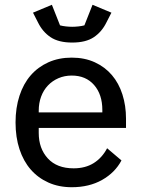

<svg xmlns="http://www.w3.org/2000/svg" viewBox="-20 -771 592 803"><path d="M280 12Q226 12 182.5 -7.5Q139 -27 108.5 -62Q78 -97 61.5 -147Q45 -197 45 -259Q45 -320 61.5 -370.5Q78 -421 108.5 -456Q139 -491 182.5 -510.5Q226 -530 280 -530Q334 -530 376.5 -510.5Q419 -491 448 -457Q477 -423 492 -376Q507 -329 507 -275V-236H142V-215Q142 -150 180 -108.5Q218 -67 288 -67Q337 -67 372 -89Q407 -111 428 -151L488 -100Q461 -49 407 -18.5Q353 12 280 12ZM280 -455Q250 -455 224.5 -444Q199 -433 180.5 -413.5Q162 -394 152 -367Q142 -340 142 -308V-301H408V-311Q408 -376 373.5 -415.5Q339 -455 280 -455ZM282 -593Q225 -593 191.5 -615.5Q158 -638 139 -677L118 -718L197 -751L231 -665Q242 -662 256 -660.5Q270 -659 282 -659Q294 -659 308 -660.5Q322 -662 333 -665L367 -751L446 -718L425 -677Q406 -638 372.5 -615.5Q339 -593 282 -593Z"/></svg>

Font: IBM Plex Sans Text
Style: Regular
Weight: 450
Designer: Mike Abbink, Paul van der Laan, Pieter van Rosmalen
Foundry: Bold Monday
Version: Version 3.005